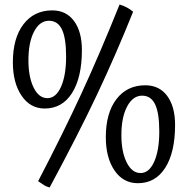

<svg xmlns="http://www.w3.org/2000/svg" viewBox="-20 -801 833 851"><path d="M510 -781Q527 -776 542 -768Q557 -760 570 -749Q492 -555 409 -379.5Q326 -204 200 30Q193 28 186.5 25.5Q180 23 173 18Q168 15 160 9.5Q152 4 149 2Q259 -209 340.5 -385.5Q422 -562 510 -781ZM37 -525Q37 -632 84 -693.5Q131 -755 212 -755Q273 -755 308 -708Q343 -661 343 -579Q343 -458 299.5 -389Q256 -320 178 -320Q114 -320 75.5 -377Q37 -434 37 -525ZM273 -550Q273 -632 254.5 -670.5Q236 -709 197 -709Q156 -709 131 -661Q106 -613 106 -534Q106 -460 129 -413Q152 -366 190 -366Q228 -366 250.5 -416.5Q273 -467 273 -550ZM449 -193Q449 -300 496 -361.5Q543 -423 624 -423Q686 -423 721 -376Q756 -329 756 -247Q756 -126 712.5 -57.5Q669 11 591 11Q526 11 487.5 -45.5Q449 -102 449 -193ZM686 -218Q686 -300 667.5 -338.5Q649 -377 610 -377Q569 -377 543.5 -329Q518 -281 518 -202Q518 -128 541.5 -81Q565 -34 603 -34Q641 -34 663.5 -84.5Q686 -135 686 -218Z"/></svg>

Font: Atma
Style: Regular
Weight: 400
Designer: Gregori Vincens, Jeremie Hornus, Riccardo Olocco, Yoann Minet.
Foundry: black foundry
Version: Version 1.102;PS 1.100;hotconv 1.0.86;makeotf.lib2.5.63406